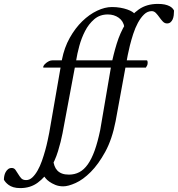

<svg xmlns="http://www.w3.org/2000/svg" viewBox="-185 -727 911 983"><path d="M566 -418H83Q74 -418 66 -414Q58 -410 51 -404.5Q44 -399 40 -393Q36 -387 36 -382Q37 -382 37 -381.5Q37 -381 38 -381H562Q566 -387 568.5 -392.5Q571 -398 571 -406Q571 -410 570 -414Q569 -418 566 -418ZM388 -691Q352 -691 312 -672Q272 -653 236 -618Q200 -583 172 -533Q144 -483 132 -421L67 -47Q64 -32 59 -8Q54 16 46.5 43Q39 70 29.5 97Q20 124 7.5 146Q-5 168 -19.5 181.5Q-34 195 -51 195Q-68 195 -76.5 185.5Q-85 176 -92 164Q-99 152 -106 142.5Q-113 133 -125 133Q-136 133 -143.5 139Q-151 145 -156 154Q-161 163 -163 173.5Q-165 184 -165 193Q-162 199 -156 206Q-150 213 -140.5 220Q-131 227 -116.5 231.5Q-102 236 -81 236Q-29 236 8.5 208Q46 180 71.5 138Q97 96 112 47Q127 -2 135 -44L205 -418Q210 -451 221 -491.5Q232 -532 250.5 -568Q269 -604 297.5 -628.5Q326 -653 367 -653Q399 -653 423 -636Q447 -619 452 -587L504 -656Q501 -661 491.5 -667Q482 -673 466.5 -678.5Q451 -684 431 -687.5Q411 -691 388 -691ZM623 -707Q566 -707 526 -679Q486 -651 458 -605.5Q430 -560 412.5 -503Q395 -446 384 -389L328 -61Q315 1 299.5 44Q284 87 264.5 114.5Q245 142 221 154.5Q197 167 168 167Q147 167 132.5 161.5Q118 156 108.5 146Q99 136 94 122Q89 108 87 90Q75 86 63 95Q51 104 42.5 118Q34 132 32 147.5Q30 163 39 173Q41 176 48 185Q55 194 67.5 203Q80 212 98 219.5Q116 227 139 227Q164 227 202 210Q240 193 279.5 153.5Q319 114 354 50Q389 -14 407 -107L464 -418Q465 -424 469 -445Q473 -466 480 -494Q487 -522 497 -553Q507 -584 521 -610Q535 -636 552.5 -653Q570 -670 592 -670Q604 -670 613.5 -660Q623 -650 631 -638.5Q639 -627 648.5 -617Q658 -607 670 -607Q681 -607 688 -613Q695 -619 699 -628Q703 -637 704.5 -649Q706 -661 706 -673Q703 -679 697.5 -685Q692 -691 682 -696Q672 -701 658 -704Q644 -707 623 -707Z"/></svg>

Font: Vermiglione
Style: Italic
Weight: 400
Italic angle: -11°
Version: Version 1.105